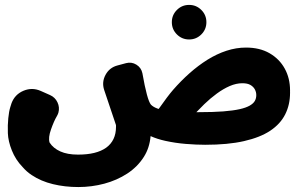

<svg xmlns="http://www.w3.org/2000/svg" viewBox="-20 -582 1220 779"><path d="M1156.7 -210.1C1156.7 -210.3 1156.7 -211 1156.8 -212.3C1156.8 -213.5 1156.8 -214.5 1156.8 -215.2C1156.8 -248 1149.7 -277.5 1135.3 -303.6C1121 -329.7 1100.5 -350.5 1073.9 -365.9C1047.2 -381.3 1015.4 -389 978.3 -389C951.7 -389 925.2 -384.7 898.9 -376.1C872.6 -367.5 846.9 -355.3 821.8 -339.7C796.7 -324 772.5 -305.7 749 -284.9C725.5 -264 703.2 -241.4 682 -217.1C667.9 -200.9 648.5 -175.2 623.8 -140C621.8 -140.6 620.4 -141 619.4 -141.4C607.5 -145.6 598.6 -151 592.4 -157.4C582.1 -169.6 570.5 -212.1 557.7 -285.1C554.5 -300.1 546.4 -311.6 533.3 -319.7C520.3 -327.7 506.3 -329.7 491.5 -325.8L456.5 -316.4C434.9 -310.7 418.8 -298 408.2 -278.4C397.6 -258.8 395.7 -238.4 402.6 -217.2L450.6 -74.5C450.7 -71.2 450.7 -69.1 450.7 -68.2C450.7 -48.9 447.3 -32.2 440.5 -18.1C433.7 -4 423.8 7.8 410.8 17.2C397.7 26.5 381.7 33.6 362.6 38.3C343.6 43 321.5 45.3 296.5 45.3C267.7 45.3 243.9 41 224.8 32.4C205.8 23.8 191.4 12.1 181.8 -2.8C181.7 -2.9 181.6 -3.1 181.4 -3.3C181.3 -3.6 181.2 -3.8 181.1 -3.9C177.1 -16.8 179 -34.5 187 -57.1C195 -79.7 202.8 -97.5 210.5 -110.4C213.6 -115.8 215.8 -120.6 217 -125C220.8 -139.3 219.6 -153.3 213.2 -166.8C206.8 -180.4 196.7 -190.3 182.8 -196.4L145.2 -213.1C122 -223.3 98.8 -223.6 75.4 -213.8C52.1 -204 35.9 -187.3 26.9 -163.6L21.7 -147.2C18.2 -136.2 15.5 -121.3 13.6 -102.4C11.7 -83.6 11.1 -63.3 11.9 -41.6C12.7 -19.9 18.1 3.5 28.2 28.6C38.2 53.7 52.7 76.1 71.8 95.8C82.5 108.2 94.7 119.1 108.6 128.3C133.6 145 162.3 157.3 194.7 165.1C227 173 261.5 176.9 298 176.9C334 176.9 369.1 172.3 403.3 163.2C437.5 154 468.6 140.3 496.5 122.1C524.4 103.8 546.8 81.2 563.8 54.3C579.3 29.8 588.3 1.8 591 -29.8C608.7 -21.8 628.5 -15.4 650.3 -10.6C677.5 -4.6 705.3 -0.4 733.7 1.9C762.1 4.2 788.3 5.4 812.4 5.4C873.9 5.4 926.5 0.5 970.1 -9.5C1013.7 -19.4 1049.2 -33.5 1076.6 -51.7C1104 -70 1124.2 -92.2 1137.3 -118.3C1150.3 -144.4 1156.8 -173.4 1156.8 -205.2C1156.8 -205.8 1156.8 -206.7 1156.8 -207.9C1156.7 -209.1 1156.7 -209.8 1156.7 -210.1ZM1019.8 -195.8C1019.8 -187.4 1017.9 -179.7 1014 -172.7C1010.1 -165.6 1003.1 -159.2 993.2 -153.5C983.3 -147.8 969.6 -142.9 952.1 -139C934.6 -135.1 912.4 -132.1 885.6 -130C858.7 -127.9 826 -126.9 787.3 -126.9C785.1 -126.9 781.6 -126.9 776.8 -126.9C787.4 -138.1 798 -148.9 808.9 -159.4C825.3 -175.3 842.3 -189.6 859.8 -202.4C877.3 -215.2 894.7 -225.4 912.2 -233C929.7 -240.5 946.8 -244.3 963.5 -244.3C977 -244.3 987.9 -242 996 -237.3C1004.1 -232.6 1010.1 -226.6 1014 -219.3C1017.9 -211.9 1019.9 -204.1 1019.8 -195.8ZM677.2 -492C677.2 -472.6 684 -456.1 697.7 -442.4C711.4 -428.7 727.9 -421.9 747.3 -421.9C766.7 -421.9 783.2 -428.7 796.9 -442.4C810.6 -456.1 817.4 -472.6 817.4 -492C817.4 -511.4 810.6 -527.9 796.9 -541.6C783.2 -555.3 766.7 -562.1 747.3 -562.1C727.9 -562.1 711.4 -555.3 697.7 -541.6C684 -527.9 677.2 -511.4 677.2 -492Z"/></svg>

Font: Qalbi
Style: Regular
Weight: 400
Version: Version 001.000